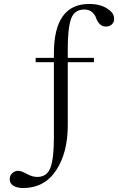

<svg xmlns="http://www.w3.org/2000/svg" viewBox="-20 -765 596 969"><path d="M252 -70V-451H160V-473H252V-495Q252 -745 430 -745Q494 -745 532 -714Q556 -696 556 -668Q556 -653 544.5 -642Q533 -631 514 -631Q495 -631 482.5 -644.5Q470 -658 465 -674Q460 -690 445 -703.5Q430 -717 406 -717Q355 -717 338.5 -669.5Q322 -622 322 -520V-473H454V-451H322V-132Q322 6 263 95Q204 184 96 184Q67 184 48 172.5Q29 161 29 140.5Q29 120 42.5 108.5Q56 97 71.5 97Q87 97 115 112.5Q143 128 168 128Q217 128 234.5 81.5Q252 35 252 -70Z"/></svg>

Font: Gilda Display
Style: Regular
Weight: 400
Designer: Eduardo Rodriguez Tunni
Foundry: Eduardo Rodriguez Tunni
Version: Version 1.001